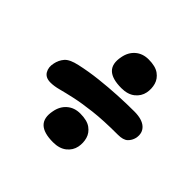

<svg xmlns="http://www.w3.org/2000/svg" viewBox="-165 -865 1031 1031"><g transform="rotate(45 350.0 -350.0)"><path d="M127 -228Q89 -228 74 -253.5Q59 -279 67 -313Q73 -343 92.5 -366Q112 -389 167 -401Q230 -415 297 -422.5Q364 -430 429.5 -433.5Q495 -437 555 -437Q614 -437 642 -412Q670 -387 662 -344Q656 -319 638.5 -302.5Q621 -286 581 -286Q470 -286 395 -277Q320 -268 270.5 -257Q221 -246 187.5 -237Q154 -228 127 -228ZM363 -11Q292 -11 262.5 -40Q233 -69 245 -128Q253 -172 283 -198Q313 -224 358 -224Q410 -224 437.5 -204Q465 -184 473.5 -154Q482 -124 476 -92Q469 -57 440 -34Q411 -11 363 -11ZM417 -476Q346 -476 316.5 -505Q287 -534 299 -593Q307 -637 337 -663Q367 -689 412 -689Q464 -689 491.5 -669Q519 -649 527.5 -619Q536 -589 530 -557Q523 -522 494 -499Q465 -476 417 -476Z"/></g></svg>

Font: Shantell Sans Light ExtraBold
Style: Italic
Weight: 800
Italic angle: -11°
Version: Version 1.008;[ac192a2d6]